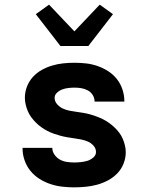

<svg xmlns="http://www.w3.org/2000/svg" viewBox="-20 -798 640 826"><path d="M299 8Q273 8 247 5Q221 2 196 -6.5Q171 -15 149 -29Q127 -43 110.5 -63.5Q94 -84 85.5 -109Q77 -134 77 -160V-162H205Q205 -146 214.5 -132.5Q224 -119 237.5 -111.5Q251 -104 267 -101.5Q283 -99 299 -99Q313 -99 327.5 -100.5Q342 -102 355.5 -106Q369 -110 381 -120Q393 -130 393 -144Q393 -159 382.5 -171Q372 -183 358 -189Q344 -195 329 -198Q314 -201 299 -203Q284 -205 269.5 -207.5Q255 -210 240 -214Q225 -218 211 -223Q197 -228 183.5 -235Q170 -242 157.5 -251Q145 -260 134.5 -270.5Q124 -281 115 -293Q106 -305 100 -319Q94 -333 90.5 -348Q87 -363 87 -378Q87 -402 96 -425.5Q105 -449 121.5 -467Q138 -485 159.5 -497Q181 -509 204.5 -516Q228 -523 252.5 -525.5Q277 -528 301 -528Q327 -528 352 -525Q377 -522 401 -513.5Q425 -505 446.5 -491Q468 -477 483.5 -457Q499 -437 507 -412.5Q515 -388 515 -363V-361H387Q387 -376 379 -389Q371 -402 358 -409Q345 -416 330.5 -418.5Q316 -421 301 -421Q288 -421 274.5 -419.5Q261 -418 248.5 -413.5Q236 -409 225.5 -399.5Q215 -390 215 -377Q215 -362 225.5 -350Q236 -338 249.5 -331.5Q263 -325 278 -322Q293 -319 308 -317Q323 -315 338 -312.5Q353 -310 367.5 -306Q382 -302 396.5 -296.5Q411 -291 424 -284.5Q437 -278 449.5 -269Q462 -260 473 -249.5Q484 -239 493 -227Q502 -215 508 -201Q514 -187 517.5 -172.5Q521 -158 521 -143Q521 -118 511.5 -94Q502 -70 484.5 -52Q467 -34 444.5 -22Q422 -10 398 -3.5Q374 3 349 5.5Q324 8 299 8ZM240 -600 134 -737 191 -778 300 -663 409 -778 466 -737 360 -600Z"/></svg>

Font: Iosevka Aile Extrabold
Style: Regular
Weight: 800
Designer: Belleve Invis
Foundry: Belleve Invis
Version: Version 27.3.5; ttfautohint (v1.8.4)